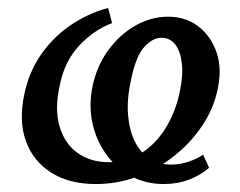

<svg xmlns="http://www.w3.org/2000/svg" viewBox="-20 -452 603 483"><path d="M221 11Q154 11 108.5 -18Q63 -47 45 -97.5Q27 -148 41 -214Q52 -269 82 -313Q112 -357 156 -387.5Q200 -418 252 -432L262 -394Q215 -376 178.5 -336.5Q142 -297 130 -236Q117 -177 130 -133.5Q143 -90 175.5 -67Q208 -44 254 -44Q301 -44 337.5 -68Q374 -92 398 -132Q422 -172 432 -220Q441 -262 437.5 -292.5Q434 -323 421 -340Q408 -357 386 -357Q364 -357 343 -334Q322 -311 310 -253Q299 -204 302 -164.5Q305 -125 319 -96.5Q333 -68 356 -53Q379 -38 411 -38Q433 -38 455 -45.5Q477 -53 491 -63L506 -30Q486 -12 456.5 -0.5Q427 11 392 11Q346 11 308.5 -9.5Q271 -30 246 -65.5Q221 -101 212 -145Q203 -189 213 -236Q224 -287 252.5 -326Q281 -365 320.5 -387.5Q360 -410 403 -410Q447 -410 479 -385.5Q511 -361 525 -319.5Q539 -278 527 -225Q517 -178 488.5 -135.5Q460 -93 418.5 -60Q377 -27 326.5 -8Q276 11 221 11Z"/></svg>

Font: Ysabeau Office SemiBold
Style: Italic
Weight: 600
Italic angle: -12°
Designer: Christian Thalmann (Catharsis Fonts)
Version: Version 2.001;gftools[0.9.30]; featfreeze: tnum,lnum,ss02